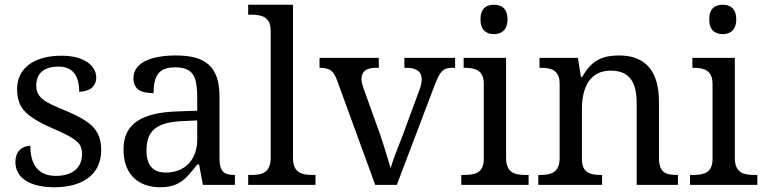

<svg xmlns="http://www.w3.org/2000/svg" viewBox="-20 -780 3228 810"><path d="M210 10C327 10 407 -43 407 -147C407 -203 387 -240 343 -269C321 -284 292 -298 257 -313C168 -349 133 -368 133 -419C133 -466 160 -499 228 -499C287 -499 314 -460 314 -393C359 -393 386 -417 386 -453C386 -502 336 -545 240 -545C127 -545 52 -495 52 -404C52 -345 74 -311 119 -282C141 -267 169 -253 203 -238C268 -210 302 -191 316 -170C323 -159 326 -146 326 -129C326 -74 287 -38 216 -38C135 -38 108 -94 108 -165C85 -165 45 -152 45 -96C45 -27 110 10 210 10Z M656 10C711 10 744 -8 771 -37C784 -51 798 -67 812 -86H820L836 0H971V-42H968C923 -42 906 -58 906 -114V-373C906 -500 846 -546 723 -546C621 -546 543 -518 543 -450C543 -405 572 -387 628 -387C628 -428 634 -463 661 -482C674 -491 694 -496 719 -496C774 -496 798 -473 806 -437C810 -418 812 -397 812 -373V-313L729 -310C576 -305 501 -257 501 -150C501 -41 567 10 656 10ZM679 -52C625 -52 598 -83 598 -145C598 -224 635 -264 748 -269L812 -272V-191C812 -106 760 -52 679 -52Z M1311 0V-42H1298C1253 -42 1216 -51 1216 -114V-760H1027V-718H1040C1084 -718 1122 -709 1122 -650V-114C1122 -51 1085 -42 1040 -42H1027V0Z M1654 0 1812 -416C1836 -480 1849 -494 1888 -494H1900V-536H1686V-494H1693C1737 -494 1759 -478 1759 -445C1759 -432 1756 -418 1750 -402L1678 -207C1659 -159 1635 -98 1628 -70C1623 -87 1616 -111 1607 -140C1598 -169 1590 -195 1581 -220L1513 -409C1508 -424 1505 -435 1505 -446C1505 -478 1525 -494 1565 -494H1578V-536H1328V-494C1371 -494 1387 -482 1402 -441L1563 0Z M2064 -636C2095 -636 2121 -653 2121 -698C2121 -745 2095 -760 2064 -760C2032 -760 2007 -745 2007 -698C2007 -653 2032 -636 2064 -636ZM2210 0V-42H2197C2152 -42 2115 -51 2115 -114V-536H1936V-494H1939C1983 -494 2021 -485 2021 -426V-109C2021 -50 1983 -42 1939 -42H1926V0Z M2520 0V-42H2515C2471 -42 2435 -50 2435 -109V-320C2435 -413 2470 -482 2556 -482C2637 -482 2666 -432 2666 -345V0H2840V-42H2835C2790 -42 2760 -51 2760 -114V-350C2760 -487 2697 -546 2592 -546C2528 -546 2477 -530 2436 -455H2431L2418 -536H2256V-494H2261C2305 -494 2341 -485 2341 -426V-114C2341 -51 2304 -42 2259 -42H2251V0Z M3029 -636C3060 -636 3086 -653 3086 -698C3086 -745 3060 -760 3029 -760C2997 -760 2972 -745 2972 -698C2972 -653 2997 -636 3029 -636ZM3175 0V-42H3162C3117 -42 3080 -51 3080 -114V-536H2901V-494H2904C2948 -494 2986 -485 2986 -426V-109C2986 -50 2948 -42 2904 -42H2891V0Z"/></svg>

Font: Liu Chibing Harmony Marks (Sposobin) Font
Style: Regular
Weight: 400
Designer: Liu Chibing
Foundry: Liu Chibing
Version: Version 1.003